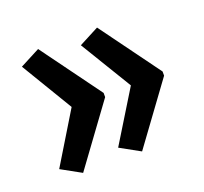

<svg xmlns="http://www.w3.org/2000/svg" viewBox="-82 -570 643 606"><g transform="rotate(-20 239.0 -267.0)"><path d="M446 -260V-274L299 -475L232 -440L337 -267L232 -96L299 -59ZM248 -260V-274L101 -475L34 -440L138 -267L34 -96L101 -59Z"/></g></svg>

Font: Noto Sans Hebrew ExtraCondensed Medium
Style: Regular
Weight: 500
Width: 2
Designer: Monotype Design Team
Foundry: Monotype Imaging Inc.
Version: Version 2.004